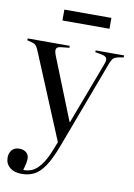

<svg xmlns="http://www.w3.org/2000/svg" viewBox="-100 -768 742 1061"><g transform="rotate(10 271.0 -237.5)"><path d="M98 230Q55 230 30.5 209Q6 188 6 154Q6 130 20 112.5Q34 95 62 95Q87 95 101.5 108Q116 121 116 141Q116 151 113.5 166Q111 181 103 207Q125 208 148.5 199.5Q172 191 198 159.5Q224 128 250 61L265 23L72 -441Q60 -472 52 -481.5Q44 -491 33 -494L0 -503L2 -513H237V-502L189 -497Q170 -495 165 -484Q160 -473 170 -447L309 -99H312L442 -444Q453 -472 446 -482.5Q439 -493 417 -497L382 -503L383 -513H542V-502L509 -496Q493 -492 484 -483.5Q475 -475 464 -444L283 39Q253 119 224.5 160Q196 201 165.5 215.5Q135 230 98 230ZM173 -644V-705H437V-644Z"/></g></svg>

Font: Display Regular
Style: Regular
Weight: 400
Designer: Latin by Veronika Burian and Jose Scaglione. Greek by Irene Vlachou. Cyrillic by Vera Evstafieva.
Foundry: TypeTogether
Version: Version 3.002